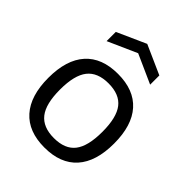

<svg xmlns="http://www.w3.org/2000/svg" viewBox="-219 -898 1032 1032"><g transform="rotate(45 297.0 -382.5)"><path d="M297 -62Q381 -62 419.5 -111.5Q458 -161 458 -270Q458 -379 419.5 -428.5Q381 -478 297 -478Q214 -478 175 -428.5Q136 -379 136 -270Q136 -161 175 -111.5Q214 -62 297 -62ZM47 -270Q47 -407 111 -478.5Q175 -550 297 -550Q419 -550 483 -478.5Q547 -407 547 -270Q547 -133 483 -61.5Q419 10 297 10Q175 10 111 -62Q47 -134 47 -270ZM129 -701 294 -775 460 -701V-631L295 -705L129 -631Z"/></g></svg>

Font: EncodeSans
Style: Regular
Weight: 400
Designer: Pablo Impallari, Andres Torresi
Foundry: Pablo Impallari, Andres Torresi
Version: Version 1.000; ttfautohint (v1.4.1)